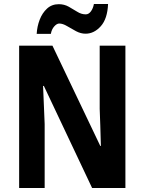

<svg xmlns="http://www.w3.org/2000/svg" viewBox="-20 -943 725 963"><path d="M609 0H442L200 -512H196Q199 -449 200.5 -405.5Q202 -362 204 -321V0H76V-714H243L483 -211H486Q484 -275 483 -314.5Q482 -354 480 -397V-714H609ZM164 -773Q166 -810 179 -844Q192 -878 216 -900Q240 -922 275 -922Q302 -922 324.5 -909.5Q347 -897 367.5 -884Q388 -871 410 -871Q425 -871 436 -886Q447 -901 451 -923H522Q519 -849 485.5 -811.5Q452 -774 409 -774Q385 -774 361.5 -786.5Q338 -799 316.5 -812Q295 -825 277 -825Q265 -825 252 -810.5Q239 -796 235 -773Z"/></svg>

Font: Noto Sans Gurmukhi UI Condensed
Style: Bold
Weight: 700
Width: 3
Designer: Jelle Bosma - Monotype Design Team
Foundry: Monotype Imaging Inc.
Version: Version 2.004; ttfautohint (v1.8.4.7-5d5b)